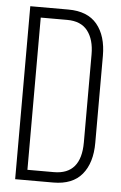

<svg xmlns="http://www.w3.org/2000/svg" viewBox="-51 -737 488 774"><g transform="rotate(5 192.5 -350.0)"><path d="M194 -700Q272 -700 310.5 -653.5Q349 -607 349 -526V-174Q349 -93 310.5 -46.5Q272 0 194 0H40V-700ZM193 -42Q303 -42 303 -172V-528Q303 -588 276 -623Q249 -658 193 -658H86V-42Z"/></g></svg>

Font: Bebas Neue Book
Style: Regular
Weight: 300
Designer: Ryoichi Tsunekawa
Foundry: Ryoichi Tsunekawa
Version: Version 1.003;PS 001.003;hotconv 1.0.88;makeotf.lib2.5.64775